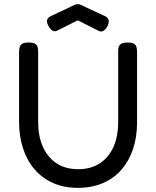

<svg xmlns="http://www.w3.org/2000/svg" viewBox="-20 -893 753 926"><path d="M355 13Q288 13 235.5 -10.5Q183 -34 146.5 -76.5Q110 -119 91 -177.5Q72 -236 72 -305V-643Q72 -657 75.5 -667Q79 -677 88.5 -682.5Q98 -688 118 -688Q138 -688 148 -682.5Q158 -677 161 -667Q164 -657 164 -642V-305Q164 -238 186 -187Q208 -136 251 -106.5Q294 -77 358 -77Q418 -77 461 -105Q504 -133 527 -184Q550 -235 550 -306V-649Q550 -661 553.5 -669.5Q557 -678 567 -683Q577 -688 597 -688Q616 -688 625.5 -682.5Q635 -677 638 -667Q641 -657 641 -642V-303Q641 -233 622 -175.5Q603 -118 566.5 -75.5Q530 -33 476.5 -10Q423 13 355 13ZM355 -873Q360 -873 363.5 -872Q367 -871 371 -869L478 -819Q498 -812 503 -799Q508 -786 498 -767Q489 -750 478.5 -744Q468 -738 456 -744L355 -795L255 -745Q243 -739 232.5 -745.5Q222 -752 213 -769Q203 -788 208 -799.5Q213 -811 233 -819L339 -869Q343 -871 346.5 -872Q350 -873 355 -873Z"/></svg>

Font: Fredoka Light
Style: Regular
Weight: 400
Version: Version 2.001